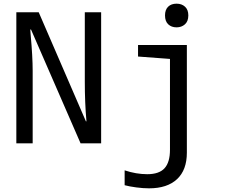

<svg xmlns="http://www.w3.org/2000/svg" viewBox="-20 -781 1240 1046"><path d="M69 -714H191L448 -120H451Q442 -220 442 -337V-714H531V0H419L149 -620H145Q147 -602 147 -592Q158 -471 158 -396V0H69ZM879 -697Q879 -728 896 -744.5Q913 -761 942 -761Q970 -761 988 -744.5Q1006 -728 1006 -697Q1006 -665 987.5 -648.5Q969 -632 942 -632Q914 -632 896.5 -648.5Q879 -665 879 -697ZM659 228V147Q722 168 782 168Q847 168 876.5 135.5Q906 103 906 35V-460L732 -473V-536H998V51Q998 145 944.5 195Q891 245 792 245Q760 245 722.5 240Q685 235 659 228Z"/></svg>

Font: Noto Sans Mono UI
Style: Regular
Weight: 400
Monospace: yes
Designer: Monotype Design team
Foundry: Monotype Imaging Inc.
Version: Version 1.000